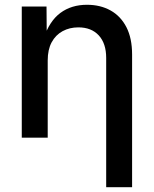

<svg xmlns="http://www.w3.org/2000/svg" viewBox="-20 -568 635 792"><path d="M176.8 -318.8V0H69.8V-541H171.9L172.9 -408.2H159.7Q183.6 -481 229 -514.6Q274.4 -548.3 338.9 -548.3Q394 -548.3 436 -524.9Q478 -501.5 501.5 -455.8Q524.9 -410.2 524.9 -342.8V204.1H418V-329.1Q418 -388.7 387.5 -421.9Q356.9 -455.1 303.2 -455.1Q267.1 -455.1 238.3 -439.5Q209.5 -423.8 193.1 -393.6Q176.8 -363.3 176.8 -318.8Z"/></svg>

Font: Inter 17pt Medium
Style: Regular
Weight: 500
Version: Version 4.001;git-66647c0bb